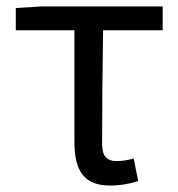

<svg xmlns="http://www.w3.org/2000/svg" viewBox="-20 -563 553 596"><path d="M322 13C356 13 387 6 409 -1L395 -71C377 -66 360 -63 342 -63C312 -63 297 -78 297 -116C297 -226 298 -346 300 -469H485V-543H107L29 -538V-469H211V-122C211 -34 240 13 322 13Z"/></svg>

Font: DAIFUKU Sans JP
Style: Regular
Weight: 400
Designer: Original font ‘Source Han Sans JP’ : Ryoko NISHIZUKA  (kana, bopomofo & ideographs); Paul D. Hunt (Latin, Greek & Cyrill
Foundry: Daifuku
Version: Version 1.001